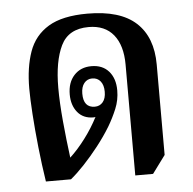

<svg xmlns="http://www.w3.org/2000/svg" viewBox="-45 -604 658 656"><g transform="rotate(-5 284.0 -276.5)"><path d="M393 6V-374Q393 -440 363.5 -476.5Q334 -513 278 -513Q209 -513 183 -459.5Q157 -406 157 -315Q157 -264 163 -199.5Q169 -135 177 -74Q204 -99 230 -133.5Q256 -168 275 -205Q272 -204 268 -204Q233 -204 213.5 -228Q194 -252 194 -289Q194 -330 216.5 -354.5Q239 -379 276 -379Q314 -379 335.5 -354.5Q357 -330 357 -289Q357 -256 344.5 -226Q332 -196 316 -169Q296 -136 270.5 -103.5Q245 -71 219.5 -44Q194 -17 173 0H87Q78 -58 71.5 -119Q65 -180 61.5 -233.5Q58 -287 58 -321Q58 -394 77 -447.5Q96 -501 144 -530Q192 -559 278 -559Q390 -559 444.5 -509Q499 -459 499 -365V-55L454 6ZM276 -240Q293 -240 303.5 -252.5Q314 -265 314 -288Q314 -311 303.5 -324Q293 -337 275 -337Q258 -337 247.5 -324Q237 -311 237 -288Q237 -240 276 -240Z"/></g></svg>

Font: Noto Serif Thai Condensed SemiBold
Style: Regular
Weight: 600
Width: 3
Designer: Monotype Design Team
Foundry: Monotype Imaging Inc.
Version: Version 2.002; ttfautohint (v1.8.4.7-5d5b)